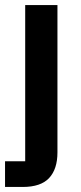

<svg xmlns="http://www.w3.org/2000/svg" viewBox="-26 -542 322 762"><path d="M-6 98H74V-522H202V63Q202 129 169 164.5Q136 200 64 200H-6Z"/></svg>

Font: IBM Plex Sans Hebrew SemiBold
Style: Regular
Weight: 600
Designer: Mike Abbink, Paul van der Laan, Pieter van Rosmalen, Yanek Iontef
Foundry: Bold Monday
Version: Version 1.2